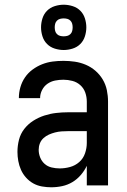

<svg xmlns="http://www.w3.org/2000/svg" viewBox="-20 -786 540 814"><path d="M197 8Q178 8 158 4.5Q138 1 121 -8.5Q104 -18 90.5 -33Q77 -48 69 -66Q61 -84 57.5 -103.5Q54 -123 54 -142Q54 -168 60.5 -193.5Q67 -219 83 -239.5Q99 -260 121 -274Q143 -288 167.5 -296Q192 -304 217.5 -307Q243 -310 269 -310H348V-355Q348 -375 341.5 -393.5Q335 -412 320.5 -425Q306 -438 287 -443Q268 -448 249 -448Q231 -448 213.5 -444.5Q196 -441 181.5 -431Q167 -421 158.5 -404.5Q150 -388 150 -370H60V-371Q60 -394 66.5 -416.5Q73 -439 86 -458Q99 -477 118 -491Q137 -505 158.5 -513.5Q180 -522 202.5 -525Q225 -528 249 -528Q273 -528 297 -524.5Q321 -521 343.5 -511.5Q366 -502 384.5 -486Q403 -470 415.5 -449Q428 -428 433 -404Q438 -380 438 -355V0H348V-83Q338 -62 322.5 -44Q307 -26 287 -14Q267 -2 244 3Q221 8 197 8ZM233 -72Q255 -72 277 -78Q299 -84 316 -99Q333 -114 340.5 -136Q348 -158 348 -180V-230H269Q255 -230 241 -229Q227 -228 213.5 -224.5Q200 -221 187.5 -215.5Q175 -210 164.5 -200.5Q154 -191 149 -178Q144 -165 144 -151Q144 -134 150.5 -118Q157 -102 169.5 -91Q182 -80 199 -76Q216 -72 233 -72ZM250 -574Q231 -574 212 -580Q193 -586 179.5 -599.5Q166 -613 160 -632Q154 -651 154 -670Q154 -689 160 -708Q166 -727 179.5 -740.5Q193 -754 212 -760Q231 -766 250 -766Q269 -766 288 -760Q307 -754 320.5 -740.5Q334 -727 340 -708Q346 -689 346 -670Q346 -651 340 -632Q334 -613 320.5 -599.5Q307 -586 288 -580Q269 -574 250 -574ZM250 -632Q258 -632 265.5 -634Q273 -636 278.5 -641.5Q284 -647 286 -654.5Q288 -662 288 -670Q288 -678 286 -685.5Q284 -693 278.5 -698.5Q273 -704 265.5 -706Q258 -708 250 -708Q242 -708 234.5 -706Q227 -704 221.5 -698.5Q216 -693 214 -685.5Q212 -678 212 -670Q212 -662 214 -654.5Q216 -647 221.5 -641.5Q227 -636 234.5 -634Q242 -632 250 -632Z"/></svg>

Font: Iosevka Curly Medium
Style: Regular
Weight: 500
Monospace: yes
Designer: Belleve Invis
Foundry: Belleve Invis
Version: Version 22.1.2; ttfautohint (v1.8.4)